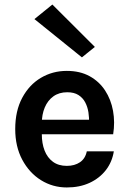

<svg xmlns="http://www.w3.org/2000/svg" viewBox="-20 -811 570 845"><path d="M274 14Q212 14 160.5 -18Q109 -50 78 -108Q47 -166 47 -243Q47 -323 77.8 -380.5Q108.5 -438 160 -468.5Q211.5 -499 274 -499Q332 -499 374.2 -475.8Q416.5 -452.5 442.5 -412.8Q468.5 -373 477.5 -323Q486.5 -273 478 -220H141V-284H394.5L371.5 -269Q373 -292.5 369.2 -316.5Q365.5 -340.5 355 -360.5Q344.5 -380.5 325.2 -392.8Q306 -405 276 -405Q240 -405 215 -387Q190 -369 177 -338Q164 -307 164 -268V-221Q164 -180 176.2 -148.5Q188.5 -117 213 -99Q237.5 -81 274 -81Q308.5 -81 332 -97Q355.5 -113 362 -145H481Q473.5 -98 445.8 -62.2Q418 -26.5 374.2 -6.2Q330.5 14 274 14ZM340.5 -558.5 131.5 -727 210.5 -791 397.5 -604.5Z"/></svg>

Font: Karla ExtraLight
Style: Bold
Weight: 700
Version: Version 2.001